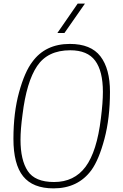

<svg xmlns="http://www.w3.org/2000/svg" viewBox="-20 -1030 676 1058"><path d="M278 -27Q389 -27 451.5 -111Q514 -195 536 -378Q547 -465 547 -524Q547 -638 504.5 -695.5Q462 -753 367 -753Q243 -753 184.5 -666Q126 -579 104 -398Q93 -317 93 -260Q93 -148 133 -87.5Q173 -27 278 -27ZM275 8Q161 8 107.5 -58.5Q54 -125 54 -265Q54 -409 85 -521.5Q116 -634 158 -689Q230 -788 365 -788Q481 -788 533.5 -719.5Q586 -651 586 -524Q586 -379 555.5 -264.5Q525 -150 484 -93Q410 8 275 8ZM335 -848H296L408 -1010H448Z"/></svg>

Font: Tanohe Sans ExtraLight
Style: Italic
Weight: 200
Designer: Village Type and Design LLC & Cristiano Sobral
Foundry: Cooper Hewitt Smithsonian Design Museum
Version: Version 1.00;September 29, 2021;FontCreator 13.0.0.2655 64-b